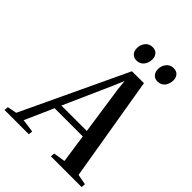

<svg xmlns="http://www.w3.org/2000/svg" viewBox="-332 -1085 1221 1221"><g transform="rotate(45 279.0 -474.5)"><path d="M-70 0 -67.5 -27.5 -4.5 -40 329 -747 436.5 -747.5 555 -41 625.5 -27.5 623.5 0H347L349.5 -27.5L429 -40L401 -233H147.5L62 -40L151.5 -27.5L148.5 0ZM166 -275.5H394.5L347 -601L340 -670.5L315.5 -612ZM299.5 -815.5Q276 -815.5 261.2 -831.8Q246.5 -848 247 -874.5Q247.5 -905.5 265.8 -927.2Q284 -949 313.5 -949Q340.5 -949 354.2 -932.8Q368 -916.5 368 -893Q367.5 -859.5 349.5 -837.5Q331.5 -815.5 299.5 -815.5ZM488.5 -815.5Q465 -815.5 450.5 -831.8Q436 -848 436 -874.5Q436.5 -905.5 454.8 -927.2Q473 -949 502 -949Q529.5 -949 543.2 -932.8Q557 -916.5 557 -893Q556.5 -859.5 538.5 -837.5Q520.5 -815.5 488.5 -815.5Z"/></g></svg>

Font: Merriweather 96pt Medium
Style: Italic
Weight: 500
Italic angle: -7.8°
Version: Version 2.101